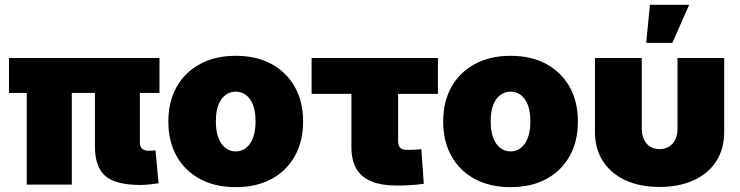

<svg xmlns="http://www.w3.org/2000/svg" viewBox="-20 -772 3095 803"><path d="M565.4 1.5Q462.9 1.5 419.9 -36.6Q377 -74.7 377 -159.2V-491.7H564.9V-175.8Q564.9 -159.2 574.2 -150.4Q583.5 -141.6 601.1 -141.6Q608.4 -141.6 617.4 -142.1Q626.5 -142.6 630.4 -143.1L643.1 -5.4Q629.9 -3.4 608.6 -1Q587.4 1.5 565.4 1.5ZM91.8 0V-491.7H280.3V0ZM17.6 -383.3V-529.3H647V-383.3Z M965.8 10.7Q880.4 10.7 816.9 -23.2Q753.4 -57.1 718.8 -118.9Q684.1 -180.7 684.1 -263.7Q684.1 -347.2 718.8 -408.7Q753.4 -470.2 816.9 -504.4Q880.4 -538.6 965.8 -538.6Q1052.2 -538.6 1115.2 -504.4Q1178.2 -470.2 1212.9 -408.7Q1247.6 -347.2 1247.6 -263.7Q1247.6 -180.7 1212.9 -118.9Q1178.2 -57.1 1115.2 -23.2Q1052.2 10.7 965.8 10.7ZM965.8 -138.7Q990.2 -138.7 1009 -153.3Q1027.8 -168 1038.3 -196Q1048.8 -224.1 1048.8 -264.2Q1048.8 -305.2 1038.3 -332.8Q1027.8 -360.4 1009 -374.5Q990.2 -388.7 965.8 -388.7Q941.9 -388.7 922.9 -374.5Q903.8 -360.4 893.3 -332.8Q882.8 -305.2 882.8 -264.2Q882.8 -224.1 893.3 -196Q903.8 -168 922.9 -153.3Q941.9 -138.7 965.8 -138.7Z M1639.6 3.9Q1542.5 3.9 1496.1 -35.4Q1449.7 -74.7 1449.7 -155.8V-379.4H1283.2V-529.3H1811.5V-379.4H1645V-182.6Q1645 -162.1 1654.1 -153.6Q1663.1 -145 1686.5 -145Q1699.2 -145 1715.3 -146Q1731.4 -147 1742.2 -147.9L1752.4 -3.4Q1722.7 1 1694.6 2.4Q1666.5 3.9 1639.6 3.9Z M2115.2 10.7Q2029.8 10.7 1966.3 -23.2Q1902.8 -57.1 1868.2 -118.9Q1833.5 -180.7 1833.5 -263.7Q1833.5 -347.2 1868.2 -408.7Q1902.8 -470.2 1966.3 -504.4Q2029.8 -538.6 2115.2 -538.6Q2201.7 -538.6 2264.6 -504.4Q2327.6 -470.2 2362.3 -408.7Q2397 -347.2 2397 -263.7Q2397 -180.7 2362.3 -118.9Q2327.6 -57.1 2264.6 -23.2Q2201.7 10.7 2115.2 10.7ZM2115.2 -138.7Q2139.6 -138.7 2158.4 -153.3Q2177.2 -168 2187.7 -196Q2198.2 -224.1 2198.2 -264.2Q2198.2 -305.2 2187.7 -332.8Q2177.2 -360.4 2158.4 -374.5Q2139.6 -388.7 2115.2 -388.7Q2091.3 -388.7 2072.3 -374.5Q2053.2 -360.4 2042.7 -332.8Q2032.2 -305.2 2032.2 -264.2Q2032.2 -224.1 2042.7 -196Q2053.2 -168 2072.3 -153.3Q2091.3 -138.7 2115.2 -138.7Z M2738.3 9.8Q2655.3 9.8 2594.7 -18.6Q2534.2 -46.9 2501.2 -98.6Q2468.3 -150.4 2468.3 -220.7V-529.3H2664.1V-233.9Q2664.1 -208 2673.1 -188.7Q2682.1 -169.4 2699 -158.9Q2715.8 -148.4 2738.8 -148.4Q2761.7 -148.4 2778.3 -158.9Q2794.9 -169.4 2804.2 -188.7Q2813.5 -208 2813.5 -233.9V-529.3H3008.8V-220.7Q3008.8 -150.4 2976.1 -98.6Q2943.4 -46.9 2882.6 -18.6Q2821.8 9.8 2738.3 9.8ZM2682.6 -592.8 2698.2 -752H2862.3L2792 -592.8Z"/></svg>

Font: Inter 24pt Black
Style: Regular
Weight: 900
Designer: Rasmus Andersson
Foundry: rsms
Version: Version 4.001;git-66647c0bb